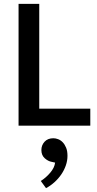

<svg xmlns="http://www.w3.org/2000/svg" viewBox="-20 -650 500 993"><path d="M76 -630H183V-88H447V0H76ZM247 187Q229 184 211.5 168.5Q194 153 194 126Q194 101 210.5 83Q227 65 256 65Q268 65 281 70Q294 75 304.5 86Q315 97 322 114Q329 131 329 156Q329 181 320.5 205.5Q312 230 297 252Q282 274 261.5 292.5Q241 311 218 323L191 286Q218 269 240 243Q262 217 265 191Z"/></svg>

Font: Mukta Vaani Medium
Style: Regular
Weight: 500
Designer: Noopur Datye, Girish Dalvi, Yashodeep Gholap, Pallavi Karambelkar
Foundry: Ek Type
Version: Version 2.538;PS 1.000;hotconv 16.6.51;makeotf.lib2.5.65220;